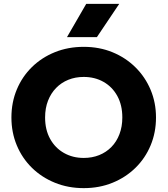

<svg xmlns="http://www.w3.org/2000/svg" viewBox="-20 -957 866 992"><path d="M412.5 15Q332 15 263.8 -12.8Q195.5 -40.5 145 -90Q94.5 -139.5 66.8 -206Q39 -272.5 39 -350Q39 -428 66.8 -494.5Q94.5 -561 145 -610.5Q195.5 -660 263.8 -687.5Q332 -715 412.5 -715Q493.5 -715 561.5 -687Q629.5 -659 680 -609Q730.5 -559 758.2 -492.8Q786 -426.5 786 -350Q786 -272.5 758.2 -206Q730.5 -139.5 680 -90Q629.5 -40.5 561.5 -12.8Q493.5 15 412.5 15ZM412.5 -141Q456 -141 492.2 -155.5Q528.5 -170 555.5 -197.5Q582.5 -225 597.2 -263.8Q612 -302.5 612 -350Q612 -414 586.2 -461Q560.5 -508 515.2 -533.8Q470 -559.5 412.5 -559.5Q369.5 -559.5 333 -544.8Q296.5 -530 269.8 -502.5Q243 -475 228 -436.5Q213 -398 213 -350Q213 -286.5 239 -239.5Q265 -192.5 310.2 -166.8Q355.5 -141 412.5 -141ZM326 -765 425.5 -937H596L480.5 -765Z"/></svg>

Font: Geologica Roman
Style: Bold
Weight: 700
Designer: Sindre Bremnes, Frode Helland
Foundry: Monokrom Skriftforlag AS
Version: Version 1.010;gftools[0.9.28]